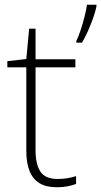

<svg xmlns="http://www.w3.org/2000/svg" viewBox="-20 -780 427 810"><path d="M220 10Q174 10 146 -7.5Q118 -25 104.5 -59Q91 -93 91 -143V-496H11V-522L91 -531L103 -659H130V-530H298V-496H130V-146Q130 -87 150.5 -56Q171 -25 223 -25Q247 -25 266 -28.5Q285 -32 301 -37V-4Q285 2 265 6Q245 10 220 10ZM387 -753Q382 -729 372.5 -702.5Q363 -676 351.5 -650Q340 -624 326 -600H302V-607Q310 -623 319.5 -651Q329 -679 336.5 -709Q344 -739 347 -760H387Z"/></svg>

Font: Noto Sans Symbols ExtraLight
Style: Regular
Weight: 250
Version: Version 2.002